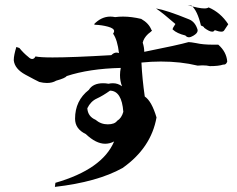

<svg xmlns="http://www.w3.org/2000/svg" viewBox="-20 -740 928 752"><path d="M195 -8 197 -24Q381 -77 427 -186Q410 -177 392 -177Q356 -177 316 -215Q274 -235 274 -275Q274 -346 328 -388Q344 -414 384 -414Q394 -414 405 -412Q414 -414 422 -414Q442 -414 458 -402Q450 -422 450 -446Q450 -459 453 -474Q329 -471 241 -442Q236 -434 200 -424Q185 -415 164 -415Q150 -415 134 -419Q121 -425 79.5 -447.5Q38 -470 34 -503V-506Q34 -523 44 -556L56 -552Q72 -532 91 -517Q99 -509 106 -509Q114 -509 119 -519Q137 -515 186 -515Q263 -515 416 -524Q426 -534 436 -534Q441 -534 446 -532Q440 -584 423 -608Q427 -614 427 -618Q427 -629 403 -635.5Q379 -642 353 -643L348 -645Q377 -675 412 -675Q421 -675 431 -673Q446 -675 462 -675Q495 -675 533 -666Q563 -649 573 -623Q575 -623 575 -621Q575 -618 560 -607Q543 -591 539 -573Q545 -554 545 -537Q680 -564 718 -575H720Q727 -575 749 -571Q775 -565 815 -565H835Q867 -537 870 -499Q866 -487 857 -487H854Q837 -481 802 -481Q790 -484 773 -484L754 -483Q688 -499 610 -499Q573 -499 534 -495Q537 -431 547 -362Q574 -344 593 -280Q572 -161 460 -82Q361 -27 195 -8ZM402 -253Q429 -253 439 -267Q456 -277 463 -302Q457 -384 411 -385Q383 -365 359 -354Q335 -343 322 -316Q324 -284 354 -271Q375 -253 402 -253ZM720 -594Q712 -594 706 -601Q673 -609 657 -624Q656 -624 656 -625Q656 -630 667 -646Q619 -688 591 -707Q633 -700 721 -664Q745 -654 754 -623V-620Q754 -610 737 -600Q727 -594 720 -594ZM847 -616Q837 -616 821 -622Q818 -616 811 -616Q800 -616 780 -631Q779 -636 767 -640Q753 -699 730 -718L715 -720Q759 -707 780 -707Q792 -707 797 -711Q844 -691 874 -645Q864 -631 858 -621Q855 -616 847 -616Z"/></svg>

Font: Xiangcui Kesong Xiangcui Kesong
Style: Regular
Weight: 400
Version: Version 1.501;March 28, 2024;FontCreator 14.0.0.2814 64-bit